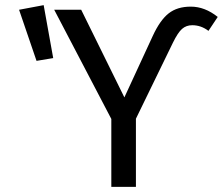

<svg xmlns="http://www.w3.org/2000/svg" viewBox="-20 -727 867 747"><path d="M149.9 -707 187 -501 122.1 -490.2 54.2 -689ZM413.1 0V-264.2L190.9 -689H295.9L463.9 -348.1L574.2 -586.9Q602.5 -648.4 636 -674.8Q669.4 -701.2 722.2 -701.2Q776.9 -701.2 827.1 -661.1L791 -606.9Q762.2 -628.9 728 -628.9Q704.6 -628.9 688.2 -614.5Q671.9 -600.1 652.8 -561L508.8 -265.1V0Z"/></svg>

Font: FiraGO
Style: Regular
Weight: 400
Designer: bBox Type
Foundry: bBox Type GmbH
Version: Version 1.001;PS 001.001;hotconv 1.0.88;makeotf.lib2.5.64775